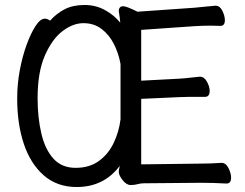

<svg xmlns="http://www.w3.org/2000/svg" viewBox="-20 -733 985 771"><path d="M547 -73 786 -76Q824 -76 869 -79H870Q887 -79 897.5 -58Q908 -37 908 -20Q908 4 890 4Q836 1 787 1L559 3Q544 3 532.5 6.5Q521 10 504.5 10Q488 10 472.5 -9.5Q457 -29 457 -43Q457 -50 459 -57.5Q461 -65 461 -67Q397 18 288 18Q209 18 155.5 -29Q102 -76 75.5 -156Q49 -236 49 -337Q49 -395 59.5 -451Q70 -507 87 -553.5Q104 -600 123 -629Q142 -658 160 -658Q171 -658 181 -650Q207 -679 240 -696Q273 -713 320 -713Q367 -713 406 -690Q438 -672 463 -642Q461 -664 457 -688Q457 -708 475 -708Q488 -708 532 -686L761 -702Q783 -704 806.5 -706.5Q830 -709 844 -710H846Q863 -710 873 -689.5Q883 -669 883 -652Q883 -629 865 -629L829 -630Q794 -630 762 -628L547 -613V-409L699 -417Q719 -418 743.5 -421Q768 -424 782 -425H783Q800 -425 811 -405Q822 -385 822 -368Q822 -344 803 -344H738Q717 -344 700 -343L547 -336ZM464 -254V-476Q456 -520 437 -557Q418 -594 387.5 -617Q357 -640 315 -640Q273 -640 231 -608Q189 -576 160 -509.5Q131 -443 131 -339Q131 -261 146 -197Q161 -133 194.5 -96Q228 -59 283.5 -59Q339 -59 377 -86.5Q415 -114 436.5 -159Q458 -204 464 -254Z"/></svg>

Font: Moon Stars Kai HW
Style: Bold
Weight: 700
Designer: GuiWonder
Version: Version 1.101